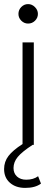

<svg xmlns="http://www.w3.org/2000/svg" viewBox="-20 -707 263 937"><path d="M139 0Q87 34 66.5 59Q46 84 46 113Q46 139 63 154.5Q80 170 108 170Q143 170 166 153L180 189Q152 210 103 210Q57 210 28.5 185Q0 160 0 118Q0 82 21.5 54Q43 26 90 -4V-500H145V0ZM70 -639Q70 -659 84 -673Q98 -687 117 -687Q136 -687 150.5 -672.5Q165 -658 165 -639Q165 -620 151 -606Q137 -592 117 -592Q98 -592 84 -606Q70 -620 70 -639Z"/></svg>

Font: Human Sans Light
Style: Regular
Weight: 300
Designer: Tim Radville
Foundry: Continuum
Version: Version 1.000;FEAKit 1.0